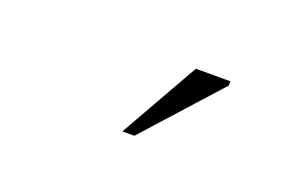

<svg xmlns="http://www.w3.org/2000/svg" viewBox="-39 -786 578 377"><g transform="rotate(20 250.0 -597.5)"><path d="M228 -515.5 321.5 -680.5H393.5V-671.5L253 -515.5Z"/></g></svg>

Font: Newsreader 16pt 16pt Light
Style: Regular
Weight: 300
Version: Version 1.003